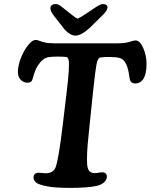

<svg xmlns="http://www.w3.org/2000/svg" viewBox="-20 -917 744 948"><path d="M418 -857.9Q424.3 -862.3 433.3 -868.4Q442.4 -874.5 446.8 -877.4Q451.2 -880.4 457.3 -884.3Q463.4 -888.2 466.8 -889.9Q470.2 -891.6 474.4 -893.6Q478.5 -895.5 481.7 -896.2Q484.9 -897 487.8 -897Q499 -897 505.4 -892.1Q511.7 -887.2 510.7 -878.9Q508.8 -864.3 490.7 -846.2L422.4 -778.8Q380.4 -741.2 353 -741.2Q327.1 -741.2 299.8 -770.5L247.1 -837.9Q227.1 -863.3 229 -878.9Q231.4 -897 255.9 -897Q258.8 -897 262 -896.2Q265.1 -895.5 268.8 -893.8Q272.5 -892.1 275.4 -890.1Q278.3 -888.2 283.4 -884.3Q288.6 -880.4 292.5 -877.2Q296.4 -874 304 -868.2Q311.5 -862.3 316.9 -857.9Q349.1 -831.5 362.8 -824.7Q378.9 -831.5 418 -857.9ZM289.6 -298.3 308.1 -453.6Q317.4 -529.3 319.6 -568.6Q321.8 -607.9 318.8 -621.1Q315.9 -634.3 307.1 -635.7Q289.1 -637.7 262 -637.5Q234.9 -637.2 219.2 -634.8Q190.4 -629.9 166.5 -592.8Q162.1 -585.9 158.9 -579.3Q155.8 -572.8 152.8 -564.7Q149.9 -556.6 148.2 -551.8Q146.5 -546.9 143.6 -536.4Q140.6 -525.9 139.2 -522Q134.8 -508.8 115.7 -508.8Q95.7 -508.8 82 -523.4Q68.4 -538.1 68.4 -560.5Q68.4 -593.8 83.7 -632.1Q99.1 -670.4 119.6 -695.1Q140.1 -719.7 154.3 -719.7Q165 -719.7 174.3 -715.6Q183.6 -711.4 201.4 -707.3Q219.2 -703.1 249.5 -703.1H556.6Q597.2 -703.1 618.9 -710.2Q640.6 -717.3 649.4 -717.3Q670.9 -717.3 687.3 -679.9Q703.6 -642.6 703.6 -601.1Q703.6 -548.8 685.5 -523.9Q670.9 -504.9 647.9 -504.9Q627.4 -504.9 621.6 -522Q620.1 -526.4 618.7 -537.8Q617.2 -549.3 616.2 -554.2Q605.5 -619.1 573.2 -629.9Q556.6 -635.3 524.4 -635.7Q492.2 -636.2 474.6 -632.8Q462.4 -630.4 456.5 -599.4Q450.7 -568.4 441.9 -486.3Q439.5 -462.9 438 -450.2L422.9 -305.2Q416 -240.7 412.8 -202.6Q409.7 -164.6 409.4 -131.6Q409.2 -98.6 414.1 -85.4Q420.9 -63 446.8 -62.5Q456.1 -62 469.7 -64.7Q483.4 -67.4 491.7 -65.9Q507.8 -61.5 507.8 -44.4Q507.8 -29.3 493.2 -16.1Q478.5 -2.9 451.7 2Q406.2 10.7 328.1 10.7Q249 10.7 212.4 2.9Q201.2 0.5 195.6 -0.7Q189.9 -2 178.7 -5.6Q167.5 -9.3 161.6 -13.2Q155.8 -17.1 150.6 -24.2Q145.5 -31.2 145.5 -40Q145.5 -59.1 163.1 -63.5Q168.5 -64.9 182.6 -63.2Q196.8 -61.5 205.1 -61.5Q243.2 -61.5 254.9 -91.8Q269.5 -131.8 289.6 -298.3Z"/></svg>

Font: Cooper* SemiBold
Style: Italic
Weight: 600
Italic angle: -7°
Designer: Owen Earl
Foundry: indestructible type*
Version: Version 0.001